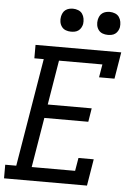

<svg xmlns="http://www.w3.org/2000/svg" viewBox="-64 -994 726 1040"><g transform="rotate(5 299.0 -474.0)"><path d="M-2 0V-74H58L156 -662H105V-735H571L547 -590H463L475 -661H239L199 -419H438L426 -345H187L142 -74H378L390 -145H473L449 0ZM490 -823Q475 -823 461.5 -828Q448 -833 439.5 -844.5Q431 -856 428.5 -870.5Q426 -885 429 -900Q431 -910 436 -920Q441 -930 450 -936.5Q459 -943 469.5 -945.5Q480 -948 490 -948Q505 -948 519 -942.5Q533 -937 541 -925.5Q549 -914 551.5 -899.5Q554 -885 552 -870Q550 -860 544.5 -850Q539 -840 530 -833.5Q521 -827 510.5 -825Q500 -823 490 -823ZM290 -823Q275 -823 261.5 -828Q248 -833 239.5 -844.5Q231 -856 228.5 -870.5Q226 -885 229 -900Q231 -910 236 -920Q241 -930 250 -936.5Q259 -943 269.5 -945.5Q280 -948 290 -948Q305 -948 319 -942.5Q333 -937 341 -925.5Q349 -914 351.5 -899.5Q354 -885 352 -870Q350 -860 344.5 -850Q339 -840 330 -833.5Q321 -827 310.5 -825Q300 -823 290 -823Z"/></g></svg>

Font: Iosevka Curly Slab ExObl
Style: Regular
Weight: 400
Width: 7
Italic angle: -9°
Monospace: yes
Designer: Belleve Invis
Foundry: Belleve Invis
Version: Version 11.1.0; ttfautohint (v1.8.3)